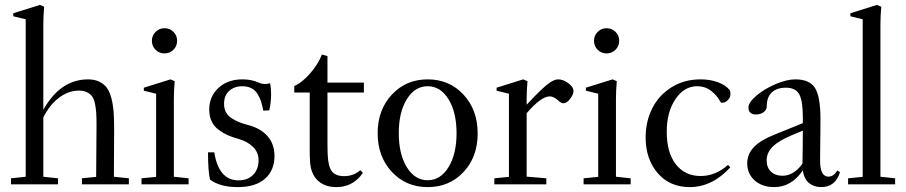

<svg xmlns="http://www.w3.org/2000/svg" viewBox="-20 -746 3667 777"><path d="M24.4 0V-24.4L84 -30.8V-668L33.7 -680.2V-692.4L141.6 -726.1L158.7 -718.8Q155.3 -681.2 155.3 -647.5V-301.8Q224.6 -424.8 336.4 -424.8Q362.8 -424.8 381.8 -415.5Q400.9 -406.2 412.4 -390.6Q423.8 -375 430.7 -348.9Q437.5 -322.8 439.7 -294.4Q441.9 -266.1 441.9 -226.1Q441.9 -159.7 440.9 -30.8L501.5 -24.4V0H311.5V-24.4L369.1 -30.3Q370.6 -239.7 370.6 -240.7Q370.6 -270.5 369.4 -289.3Q368.2 -308.1 364.3 -326.9Q360.4 -345.7 352.5 -356.2Q344.7 -366.7 331.5 -373Q318.4 -379.4 299.3 -379.4Q256.8 -379.4 218.5 -350.3Q180.2 -321.3 155.3 -270.5V-30.8L214.8 -24.4V0Z M594.7 -581.1Q594.7 -602.1 609.6 -616.9Q624.5 -631.8 645.5 -631.8Q667 -631.8 681.9 -617.2Q696.8 -602.5 696.8 -581.1Q696.8 -559.6 681.9 -544.7Q667 -529.8 645.5 -529.8Q624 -529.8 609.4 -544.7Q594.7 -559.6 594.7 -581.1ZM552.7 0V-24.4L611.8 -30.3V-366.7L562 -378.9V-391.1L669.9 -424.8L687 -417.5Q683.6 -379.9 683.6 -346.2V-30.8L743.2 -24.4V0Z M830.6 -18.6Q821.8 -47.9 821.8 -129.4H847.2Q865.2 -16.1 945.3 -16.1Q982.4 -16.1 1004.4 -38.6Q1026.4 -61 1026.4 -97.7Q1026.4 -129.4 1003.9 -151.6Q981.4 -173.8 942.9 -184.6Q919.4 -190.9 901.4 -199Q883.3 -207 865 -220.5Q846.7 -233.9 836.7 -254.6Q826.7 -275.4 826.7 -302.2Q826.7 -355.5 864 -390.1Q901.4 -424.8 960.9 -424.8Q998.5 -424.8 1025.9 -412.1Q1048.8 -401.4 1072.8 -409.2Q1077.1 -390.1 1077.1 -365.2Q1077.1 -333 1069.8 -299.3L1045.4 -298.3Q1041.5 -319.3 1036.9 -334.2Q1032.2 -349.1 1022.9 -364.7Q1013.7 -380.4 998 -388.7Q982.4 -397 960.4 -397Q928.7 -397 907.7 -378.4Q886.7 -359.9 886.7 -325.2Q886.7 -306.6 894.5 -292Q902.3 -277.3 917.5 -267.6Q932.6 -257.8 948.2 -251.5Q963.9 -245.1 985.4 -239.7Q1035.2 -226.6 1063 -194.6Q1090.8 -162.6 1090.8 -114.7Q1090.8 -56.2 1052.2 -22.5Q1013.7 11.2 942.4 11.2Q871.1 11.2 830.6 -18.6Z M1341.3 11.2Q1310.5 11.2 1288.3 0Q1266.1 -11.2 1254.4 -28.8Q1242.7 -45.9 1238 -67.4Q1233.4 -88.9 1233.4 -135.7V-371.6H1170.9V-397.9Q1202.1 -411.1 1235.4 -449.5Q1268.6 -487.8 1282.7 -525.4L1305.2 -519V-411.6H1452.6V-371.6H1305.2V-167.5Q1305.2 -118.2 1307.9 -97.9Q1310.5 -77.6 1316.9 -63Q1330.1 -33.2 1373 -33.2Q1410.2 -33.2 1438 -57.1L1448.7 -46.4Q1408.7 11.2 1341.3 11.2Z M1508.3 -207Q1508.3 -301.3 1565.7 -363Q1623 -424.8 1710.9 -424.8Q1798.8 -424.8 1856 -362.8Q1913.1 -300.8 1913.1 -205.6Q1913.1 -111.3 1856 -50Q1798.8 11.2 1710.9 11.2Q1623 11.2 1565.7 -50.5Q1508.3 -112.3 1508.3 -207ZM1710.9 -16.6Q1762.7 -16.6 1795.2 -69.6Q1827.6 -122.6 1827.6 -207Q1827.6 -291.5 1795.2 -344.2Q1762.7 -397 1710.9 -397Q1658.7 -397 1626.2 -344.2Q1593.8 -291.5 1593.8 -207Q1593.8 -122.6 1626.2 -69.6Q1658.7 -16.6 1710.9 -16.6Z M1980.5 0V-24.4L2039.6 -30.3V-366.7L1989.7 -378.9V-391.1L2097.2 -424.8L2114.7 -417.5Q2111.3 -379.9 2111.3 -346.2V-322.3Q2176.8 -393.1 2205.6 -412.1Q2224.6 -424.8 2238.8 -424.8Q2258.3 -424.8 2279.5 -409.7Q2300.8 -394.5 2300.8 -377.4Q2300.8 -363.8 2287.1 -345.9Q2273.4 -328.1 2260.7 -328.1Q2251.5 -328.1 2241.2 -337.4Q2221.2 -356 2205.1 -356Q2169.4 -356 2111.3 -287.6V-31.2L2190.9 -24.4V0Z M2383.8 -581.1Q2383.8 -602.1 2398.7 -616.9Q2413.6 -631.8 2434.6 -631.8Q2456.1 -631.8 2470.9 -617.2Q2485.8 -602.5 2485.8 -581.1Q2485.8 -559.6 2470.9 -544.7Q2456.1 -529.8 2434.6 -529.8Q2413.1 -529.8 2398.4 -544.7Q2383.8 -559.6 2383.8 -581.1ZM2341.8 0V-24.4L2400.9 -30.3V-366.7L2351.1 -378.9V-391.1L2459 -424.8L2476.1 -417.5Q2472.7 -379.9 2472.7 -346.2V-30.8L2532.2 -24.4V0Z M2771.5 11.2Q2690.4 11.2 2641.6 -45.4Q2592.8 -102.1 2592.8 -189.9Q2592.8 -252.9 2618.7 -305.9Q2644.5 -358.9 2696 -391.8Q2747.6 -424.8 2815.4 -424.8Q2854.5 -424.8 2885.7 -413.1Q2917 -401.4 2932.6 -381.8Q2936 -377.4 2936 -365.7Q2936 -350.6 2925 -340.3Q2914.1 -330.1 2902.3 -330.1Q2897.5 -330.1 2894.5 -335Q2884.3 -356.4 2859.9 -376.7Q2835.4 -397 2800.8 -397Q2748.5 -397 2713.4 -344.7Q2678.2 -292.5 2678.2 -212.9Q2678.2 -128.4 2715.1 -81.1Q2752 -33.7 2815.4 -33.7Q2875.5 -33.7 2926.3 -78.6L2935.5 -68.8Q2861.8 11.2 2771.5 11.2Z M3112.8 11.2Q3064.9 11.2 3034.4 -15.6Q3003.9 -42.5 3003.9 -85Q3003.9 -121.6 3030 -149.7Q3056.2 -177.7 3111.8 -200.2L3229 -247.6V-271Q3229 -338.9 3214.1 -365Q3199.2 -391.1 3160.2 -391.1Q3123.5 -391.1 3103.3 -371.8Q3083 -352.5 3083 -316.9Q3083 -301.8 3070.6 -292.2Q3058.1 -282.7 3038.6 -282.7Q3024.4 -282.7 3016.6 -290Q3008.8 -297.4 3008.8 -310.5Q3008.8 -331.5 3041 -358.9Q3073.2 -386.2 3118.4 -405.5Q3163.6 -424.8 3198.7 -424.8Q3256.3 -424.8 3278.3 -389.9Q3300.3 -355 3300.3 -263.7Q3300.3 -238.8 3300 -211.2Q3299.8 -183.6 3299.3 -149.9Q3298.8 -116.2 3298.8 -97.7Q3298.3 -31.2 3332.5 -31.2Q3354 -31.2 3368.2 -56.2L3379.4 -49.3Q3360.8 11.2 3303.2 11.2Q3274.9 11.2 3254.4 -4.9Q3233.9 -21 3229 -56.6Q3183.1 11.2 3112.8 11.2ZM3082.5 -96.7Q3082.5 -68.4 3099.9 -51.5Q3117.2 -34.7 3146.5 -34.7Q3191.9 -34.7 3227.5 -83.5Q3228 -106 3228.5 -150.6Q3229 -195.3 3229 -217.3L3182.1 -197.8Q3130.9 -176.3 3106.7 -152.1Q3082.5 -127.9 3082.5 -96.7Z M3412.1 0V-24.4L3471.2 -30.3V-668L3421.4 -680.2V-692.4L3528.8 -726.1L3546.4 -718.8Q3543 -681.2 3543 -647.5V-30.8L3602.5 -24.4V0Z"/></svg>

Font: Elstob 18pt
Style: Regular
Weight: 400
Designer: Peter S. Baker
Version: Version 1.015